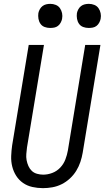

<svg xmlns="http://www.w3.org/2000/svg" viewBox="-20 -968 544 996"><path d="M203 8Q175 8 148 2Q121 -4 99.5 -19Q78 -34 64 -56Q50 -78 43.5 -104Q37 -130 38 -158Q39 -186 43 -214L129 -735H208L120 -203Q118 -186 116.5 -169.5Q115 -153 118 -137Q121 -121 127.5 -106.5Q134 -92 145 -81.5Q156 -71 172 -66.5Q188 -62 204 -62Q228 -62 251.5 -71Q275 -80 292.5 -98.5Q310 -117 319 -140.5Q328 -164 332 -187L422 -735H501L409 -176Q405 -152 397 -128Q389 -104 375.5 -82Q362 -60 342.5 -42Q323 -24 300 -12.5Q277 -1 252 3.5Q227 8 203 8ZM440 -823Q425 -823 411.5 -828Q398 -833 390 -844.5Q382 -856 379.5 -870.5Q377 -885 379 -900Q381 -910 386.5 -920Q392 -930 400.5 -936.5Q409 -943 419.5 -945.5Q430 -948 441 -948Q456 -948 469.5 -942.5Q483 -937 491 -925.5Q499 -914 502 -899.5Q505 -885 502 -870Q500 -860 494.5 -850Q489 -840 480.5 -833.5Q472 -827 461.5 -825Q451 -823 440 -823ZM240 -823Q225 -823 211.5 -828Q198 -833 190 -844.5Q182 -856 179.5 -870.5Q177 -885 179 -900Q181 -910 186.5 -920Q192 -930 200.5 -936.5Q209 -943 219.5 -945.5Q230 -948 241 -948Q256 -948 269.5 -942.5Q283 -937 291 -925.5Q299 -914 302 -899.5Q305 -885 302 -870Q300 -860 294.5 -850Q289 -840 280.5 -833.5Q272 -827 261.5 -825Q251 -823 240 -823Z"/></svg>

Font: Iosevka SS18
Style: Italic
Weight: 400
Italic angle: -9°
Monospace: yes
Designer: Belleve Invis
Foundry: Belleve Invis
Version: Version 25.1.1; ttfautohint (v1.8.4)